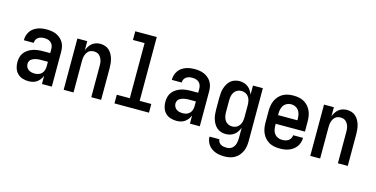

<svg xmlns="http://www.w3.org/2000/svg" viewBox="-89 -1196 3678 1880"><g transform="rotate(15 1750.0 -256.0)"><path d="M203 8Q173 8 143 -1.5Q113 -11 92 -32.5Q71 -54 61.5 -83.5Q52 -113 52 -144Q52 -170 58.5 -195.5Q65 -221 81 -241.5Q97 -262 119.5 -276.5Q142 -291 166.5 -299Q191 -307 217 -310Q243 -313 269 -313H340V-354Q340 -372 334 -389Q328 -406 315 -418Q302 -430 284.5 -435Q267 -440 249 -440Q233 -440 217 -437Q201 -434 187.5 -425Q174 -416 166 -401.5Q158 -387 158 -371V-368H58V-373Q58 -396 65 -418.5Q72 -441 85 -460Q98 -479 117.5 -492.5Q137 -506 158.5 -514Q180 -522 203 -525Q226 -528 249 -528Q273 -528 297.5 -524.5Q322 -521 344.5 -511Q367 -501 386 -485Q405 -469 417.5 -448Q430 -427 435 -402.5Q440 -378 440 -354V0H340V-83Q332 -63 318.5 -45Q305 -27 287 -14.5Q269 -2 247 3Q225 8 203 8ZM246 -80Q265 -80 284 -86.5Q303 -93 316 -107.5Q329 -122 334.5 -141Q340 -160 340 -180V-225H269Q256 -225 243.5 -224Q231 -223 218.5 -220Q206 -217 194 -212Q182 -207 172 -199Q162 -191 157 -178.5Q152 -166 152 -153Q152 -137 160 -121.5Q168 -106 181.5 -96.5Q195 -87 212 -83.5Q229 -80 246 -80Z M560 0V-520H660V-428Q668 -449 680 -468Q692 -487 709.5 -501Q727 -515 748.5 -521.5Q770 -528 792 -528Q816 -528 839.5 -520.5Q863 -513 880.5 -497Q898 -481 910 -459.5Q922 -438 928.5 -415Q935 -392 937.5 -368Q940 -344 940 -320V0H840V-320Q840 -334 838.5 -348Q837 -362 832.5 -375.5Q828 -389 820.5 -401.5Q813 -414 802.5 -423Q792 -432 778 -436Q764 -440 750 -440Q736 -440 722 -436Q708 -432 697.5 -423Q687 -414 679.5 -401.5Q672 -389 667.5 -375.5Q663 -362 661.5 -348Q660 -334 660 -320V0Z M1075 0V-88H1207V-647H1089V-735H1307V-88H1425V0Z M1703 8Q1673 8 1643 -1.5Q1613 -11 1592 -32.5Q1571 -54 1561.5 -83.5Q1552 -113 1552 -144Q1552 -170 1558.5 -195.5Q1565 -221 1581 -241.5Q1597 -262 1619.5 -276.5Q1642 -291 1666.5 -299Q1691 -307 1717 -310Q1743 -313 1769 -313H1840V-354Q1840 -372 1834 -389Q1828 -406 1815 -418Q1802 -430 1784.5 -435Q1767 -440 1749 -440Q1733 -440 1717 -437Q1701 -434 1687.5 -425Q1674 -416 1666 -401.5Q1658 -387 1658 -371V-368H1558V-373Q1558 -396 1565 -418.5Q1572 -441 1585 -460Q1598 -479 1617.5 -492.5Q1637 -506 1658.5 -514Q1680 -522 1703 -525Q1726 -528 1749 -528Q1773 -528 1797.5 -524.5Q1822 -521 1844.5 -511Q1867 -501 1886 -485Q1905 -469 1917.5 -448Q1930 -427 1935 -402.5Q1940 -378 1940 -354V0H1840V-83Q1832 -63 1818.5 -45Q1805 -27 1787 -14.5Q1769 -2 1747 3Q1725 8 1703 8ZM1746 -80Q1765 -80 1784 -86.5Q1803 -93 1816 -107.5Q1829 -122 1834.5 -141Q1840 -160 1840 -180V-225H1769Q1756 -225 1743.5 -224Q1731 -223 1718.5 -220Q1706 -217 1694 -212Q1682 -207 1672 -199Q1662 -191 1657 -178.5Q1652 -166 1652 -153Q1652 -137 1660 -121.5Q1668 -106 1681.5 -96.5Q1695 -87 1712 -83.5Q1729 -80 1746 -80Z M2248 223Q2225 223 2202.5 220Q2180 217 2159 209.5Q2138 202 2119 189Q2100 176 2086.5 158Q2073 140 2065.5 118Q2058 96 2058 73H2158Q2159 89 2167.5 102Q2176 115 2189 122.5Q2202 130 2217.5 132.5Q2233 135 2248 135Q2262 135 2276 131Q2290 127 2301 118Q2312 109 2320 97Q2328 85 2332 71.5Q2336 58 2338 43.5Q2340 29 2340 15V-93Q2332 -71 2319.5 -52Q2307 -33 2289 -19Q2271 -5 2248.5 1.5Q2226 8 2204 8Q2179 8 2155.5 0.5Q2132 -7 2114 -22.5Q2096 -38 2083.5 -59.5Q2071 -81 2064 -104Q2057 -127 2054.5 -151.5Q2052 -176 2052 -200V-320Q2052 -344 2054.5 -368.5Q2057 -393 2064 -416Q2071 -439 2083.5 -460.5Q2096 -482 2114 -497.5Q2132 -513 2155.5 -520.5Q2179 -528 2204 -528Q2226 -528 2248.5 -521.5Q2271 -515 2289 -501Q2307 -487 2319.5 -468Q2332 -449 2340 -427V-520H2440V15Q2440 42 2436 68.5Q2432 95 2421 119.5Q2410 144 2392 165Q2374 186 2351 199Q2328 212 2301.5 217.5Q2275 223 2248 223ZM2246 -80Q2268 -80 2287.5 -89.5Q2307 -99 2319 -117Q2331 -135 2335.5 -156.5Q2340 -178 2340 -200V-320Q2340 -342 2335.5 -363.5Q2331 -385 2319 -403Q2307 -421 2287.5 -430.5Q2268 -440 2246 -440Q2224 -440 2204.5 -430.5Q2185 -421 2173 -403Q2161 -385 2156.5 -363.5Q2152 -342 2152 -320V-200Q2152 -178 2156.5 -156.5Q2161 -135 2173 -117Q2185 -99 2204.5 -89.5Q2224 -80 2246 -80Z M2750 8Q2723 8 2696 3Q2669 -2 2645 -15Q2621 -28 2602.5 -48.5Q2584 -69 2572.5 -94Q2561 -119 2556.5 -146Q2552 -173 2552 -200V-320Q2552 -347 2556.5 -374Q2561 -401 2572.5 -426Q2584 -451 2602.5 -471.5Q2621 -492 2645 -505Q2669 -518 2696 -523Q2723 -528 2750 -528Q2777 -528 2804 -523Q2831 -518 2855 -505Q2879 -492 2897.5 -471.5Q2916 -451 2927.5 -426Q2939 -401 2943.5 -374Q2948 -347 2948 -320V-216H2652V-200Q2652 -178 2656.5 -156Q2661 -134 2674 -116.5Q2687 -99 2707.5 -89.5Q2728 -80 2750 -80Q2767 -80 2783.5 -83Q2800 -86 2814 -95.5Q2828 -105 2836.5 -120Q2845 -135 2846 -152H2946Q2946 -128 2939 -105Q2932 -82 2918 -62.5Q2904 -43 2884.5 -29Q2865 -15 2843 -6.5Q2821 2 2797 5Q2773 8 2750 8ZM2848 -304V-320Q2848 -342 2843 -364Q2838 -386 2825.5 -403.5Q2813 -421 2792.5 -430.5Q2772 -440 2750 -440Q2728 -440 2707.5 -430.5Q2687 -421 2674.5 -403.5Q2662 -386 2657 -364Q2652 -342 2652 -320V-304Z M3060 0V-520H3160V-428Q3168 -449 3180 -468Q3192 -487 3209.5 -501Q3227 -515 3248.5 -521.5Q3270 -528 3292 -528Q3316 -528 3339.5 -520.5Q3363 -513 3380.5 -497Q3398 -481 3410 -459.5Q3422 -438 3428.5 -415Q3435 -392 3437.5 -368Q3440 -344 3440 -320V0H3340V-320Q3340 -334 3338.5 -348Q3337 -362 3332.5 -375.5Q3328 -389 3320.5 -401.5Q3313 -414 3302.5 -423Q3292 -432 3278 -436Q3264 -440 3250 -440Q3236 -440 3222 -436Q3208 -432 3197.5 -423Q3187 -414 3179.5 -401.5Q3172 -389 3167.5 -375.5Q3163 -362 3161.5 -348Q3160 -334 3160 -320V0Z"/></g></svg>

Font: Iosevka Semibold
Style: Regular
Weight: 600
Monospace: yes
Designer: Belleve Invis
Foundry: Belleve Invis
Version: Version 33.2.3; ttfautohint (v1.8.4)